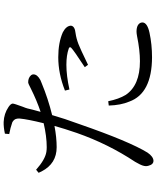

<svg xmlns="http://www.w3.org/2000/svg" viewBox="74 -895 852 1040"><g transform="rotate(-90 500.0 -375.0)"><path d="M535.2 -424.8 529.3 -449.2Q621.1 -485.4 710 -485.4Q789.1 -485.4 844.7 -460.9Q879.9 -442.4 880.9 -417Q878.9 -395.5 839.8 -391.6Q811.5 -387.7 781.2 -376Q759.8 -368.2 668.9 -324.2L656.2 -341.8Q747.1 -401.4 760.7 -415Q769.5 -423.8 756.8 -428.7Q720.7 -441.4 668.9 -441.4Q609.4 -441.4 535.2 -424.8ZM293.9 -751 295.9 -774.4Q332 -782.2 359.4 -781.2Q404.3 -779.3 440.4 -754.9Q458 -743.2 459 -732.4Q459 -724.6 441.4 -676.8Q435.5 -663.1 432.6 -652.3Q430.7 -644.5 425.8 -624Q418 -596.7 414.1 -581.1Q475.6 -601.6 540 -633.8Q567.4 -648.4 574.2 -648.4Q599.6 -648.4 613.3 -631.8Q617.2 -626 617.2 -620.1Q617.2 -598.6 585.9 -582Q578.1 -579.1 569.3 -575.2Q484.4 -540 396.5 -518.6Q378.9 -456.1 346.7 -368.2Q253.9 -100.6 193.4 -2Q171.9 29.3 149.4 30.3Q128.9 30.3 122.1 2.9Q120.1 -3.9 120.1 -10.7Q120.1 -28.3 136.7 -56.6Q140.6 -64.5 143.6 -69.3Q240.2 -214.8 299.8 -384.8Q323.2 -453.1 337.9 -505.9Q275.4 -494.1 222.7 -494.1Q133.8 -494.1 91.8 -575.2Q87.9 -584 84 -591.8L100.6 -605.5Q155.3 -556.6 197.3 -549.8Q210 -547.9 222.7 -547.9Q281.2 -547.9 352.5 -564.5Q374 -651.4 377.9 -694.3Q379.9 -720.7 362.3 -731.4Q359.4 -733.4 357.4 -734.4Q327.1 -745.1 293.9 -751ZM448.2 -211.9 471.7 -214.8Q483.4 -157.2 505.9 -120.1Q557.6 -43 688.5 -43Q748 -43 824.2 -58.6Q839.8 -61.5 848.6 -61.5Q888.7 -61.5 897.5 -37.1Q898.4 -32.2 898.4 -28.3Q896.5 -2.9 842.8 8.8Q779.3 22.5 709 22.5Q513.7 21.5 469.7 -100.6Q450.2 -146.5 448.2 -211.9Z"/></g></svg>

Font: GenYoMin JP Regular
Style: Regular
Weight: 400
Version: Version 1.001;PS 1;hotconv 16.6.51;makeotf.lib2.5.65220 DEVE